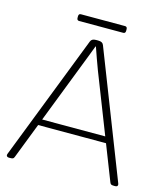

<svg xmlns="http://www.w3.org/2000/svg" viewBox="-119 -900 851 992"><g transform="rotate(15 306.5 -404.0)"><path d="M23 2Q16 2 12.5 -1Q9 -4 9 -8Q9 -10 9.5 -12.5Q10 -15 11 -17L271 -686Q274 -694 281 -698Q288 -702 300 -702H311Q324 -702 331 -698Q338 -694 341 -686L602 -17Q603 -15 603.5 -12.5Q604 -10 604 -8Q604 -4 601 -1Q598 2 590 2H585Q575 2 570 0Q565 -2 562 -10L350 -552Q338 -583 328 -612Q318 -641 308 -669H306Q295 -641 284.5 -612.5Q274 -584 261 -552L51 -10Q48 -2 43.5 0Q39 2 28 2ZM106 -200V-233H505V-200ZM190 -774Q178 -774 178 -788V-796Q178 -810 190 -810H426Q438 -810 438 -796V-788Q438 -774 426 -774Z"/></g></svg>

Font: Asap Thin
Style: Regular
Weight: 250
Designer: Pablo Cosgaya
Foundry: Omnibus-Type
Version: Version 3.001